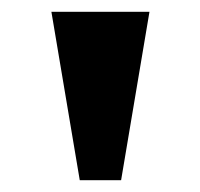

<svg xmlns="http://www.w3.org/2000/svg" viewBox="-20 -734 339 325"><path d="M115 -429 67 -714H233L185 -429Z"/></svg>

Font: Noto Serif Ethiopic SemiCondensed ExtraBold
Style: Regular
Weight: 800
Width: 4
Designer: Monotype Design Team
Foundry: Monotype Imaging Inc.
Version: Version 2.102; ttfautohint (v1.8.4.7-5d5b)